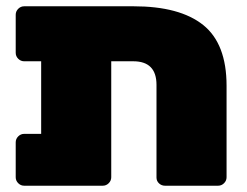

<svg xmlns="http://www.w3.org/2000/svg" viewBox="-20 -591 786 611"><path d="M57 -571H405Q552 -571 626.5 -511.5Q701 -452 701 -318V-27Q701 -16 693 -8Q685 0 674 0H505Q494 0 486 -7.5Q478 -15 478 -26V-321Q478 -396 404 -396H334V-27Q334 -16 326 -8Q318 0 307 0H57Q46 0 38 -8Q30 -16 30 -27V-138Q30 -149 38 -157Q46 -165 57 -165H111V-396H57Q46 -396 38 -404Q30 -412 30 -423V-544Q30 -555 38 -563Q46 -571 57 -571Z"/></svg>

Font: Rubik One
Style: Regular
Weight: 400
Designer: Hubert and Fischer with Elvire Volk Leonovitch
Foundry: Hubert and Fischer with Elvire Volk Leonovitch
Version: Version 1.001